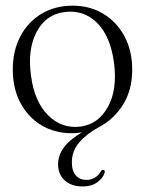

<svg xmlns="http://www.w3.org/2000/svg" viewBox="-20 -459 510 676"><path d="M236 -439Q297 -439 344.2 -410.2Q391.5 -381.5 418.5 -330.8Q445.5 -280 445.5 -214Q445.5 -142 413.2 -90.5Q381 -39 328.5 -11.5Q284.5 12.5 258.8 42.8Q233 73 233 112.5Q233 143 247 158.8Q261 174.5 284.5 174.5Q300 174.5 313.8 166.5Q327.5 158.5 335 144.5Q338.5 138 344 139Q351 140.5 348 150Q343 167.5 322.8 182.5Q302.5 197.5 271.5 197.5Q231.5 197.5 208 176.2Q184.5 155 184.5 119.5Q184.5 88.5 204.2 61Q224 33.5 268.5 7Q256.5 9 248.2 9.5Q240 10 233 10Q172 10 125 -18.5Q78 -47 51.5 -97.5Q25 -148 25 -214.5Q25 -280 51.5 -330.8Q78 -381.5 125.8 -410.2Q173.5 -439 236 -439ZM264.5 -13.5Q326.5 -22 360 -82.8Q393.5 -143.5 381.5 -237.5Q369 -332 321.5 -378.8Q274 -425.5 206.5 -416.5Q141 -408 108.8 -346.5Q76.5 -285 89 -193.5Q101 -100.5 150 -52.5Q199 -4.5 264.5 -13.5Z"/></svg>

Font: Fraunces 144pt Soft Light
Style: Regular
Weight: 300
Version: Version 1.000;[0bf87f6ff]